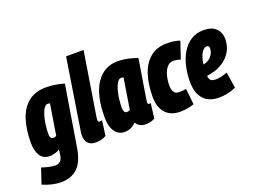

<svg xmlns="http://www.w3.org/2000/svg" viewBox="-160 -1050 2100 1580"><g transform="rotate(-20 890.5 -260.0)"><path d="M-25 183 20 49Q45 58 78.5 66Q112 74 135 74Q161 74 179.5 59Q198 44 204 0L208 -39Q186 -26 162 -20Q138 -14 121 -14Q65 -14 37.5 -56.5Q10 -99 10 -169Q10 -288 39 -375Q68 -462 128.5 -509.5Q189 -557 282 -557Q310 -557 340.5 -553.5Q371 -550 397.5 -544Q424 -538 440 -532L354 -5Q336 112 281.5 166Q227 220 134 220Q99 220 57 210.5Q15 201 -25 183ZM269 -421Q259 -425 248 -425Q232 -425 217.5 -404Q203 -383 192.5 -348.5Q182 -314 176 -272Q170 -230 170 -189Q170 -145 199 -145Q213 -145 226 -153Z M526 -740H679L590 -184Q589 -176 588.5 -170Q588 -164 588 -160Q588 -141 603 -141Q613 -141 624 -145L607 -14Q590 -3 565.5 3.5Q541 10 517 10Q471 10 448 -14.5Q425 -39 425 -83Q425 -101 429 -123Z M954 10Q895 10 869 -35Q826 10 768 10Q715 10 683.5 -34Q652 -78 652 -159Q652 -355 721.5 -456Q791 -557 907 -557Q955 -557 1000.5 -547Q1046 -537 1081 -523Q1064 -422 1053.5 -355.5Q1043 -289 1036.5 -249.5Q1030 -210 1027 -190.5Q1024 -171 1023 -164Q1022 -157 1022 -155Q1022 -139 1036 -139Q1044 -139 1049 -141L1033 -11Q1020 -2 998 4Q976 10 954 10ZM868 -146 911 -415Q902 -419 889 -419Q869 -419 851.5 -387Q834 -355 823 -301Q812 -247 812 -182Q812 -160 819.5 -149Q827 -138 839 -138Q854 -138 868 -146Z M1256 10Q1171 10 1126 -41Q1081 -92 1081 -182Q1081 -293 1109 -377.5Q1137 -462 1194.5 -509.5Q1252 -557 1341 -557Q1409 -557 1454 -540L1404 -392Q1387 -398 1371.5 -400.5Q1356 -403 1339 -403Q1308 -403 1286 -377Q1264 -351 1253 -310Q1242 -269 1242 -222Q1242 -187 1255.5 -166Q1269 -145 1300 -145Q1330 -145 1362 -150L1377 -11Q1353 -2 1319 4Q1285 10 1256 10Z M1744 -23Q1710 -6 1670.5 2Q1631 10 1595 10Q1506 10 1459 -42.5Q1412 -95 1412 -193Q1412 -266 1427.5 -331.5Q1443 -397 1474.5 -447.5Q1506 -498 1552.5 -527Q1599 -556 1661 -556Q1733 -556 1769.5 -520Q1806 -484 1806 -427Q1806 -346 1755.5 -287Q1705 -228 1624 -205Q1592 -196 1561 -192Q1565 -159 1579.5 -149.5Q1594 -140 1619 -140Q1640 -140 1666 -145.5Q1692 -151 1722 -163ZM1641 -422Q1616 -422 1595 -387.5Q1574 -353 1565 -290Q1580 -293 1591 -297Q1624 -310 1643 -338Q1662 -366 1662 -395Q1662 -422 1641 -422Z"/></g></svg>

Font: Georama Condensed ExtraBold
Style: Italic
Weight: 800
Width: 3
Italic angle: -9°
Designer: Jean-Baptiste Levee
Foundry: Production Type
Version: Version 1.000